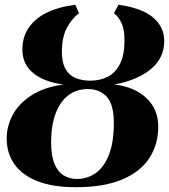

<svg xmlns="http://www.w3.org/2000/svg" viewBox="-20 -771 706 802"><path d="M297 11Q200 11 135.8 -14.5Q71.5 -40 39.8 -85.8Q8 -131.5 8 -192.5Q8 -244.5 33.5 -291.8Q59 -339 111.8 -373Q164.5 -407 245.5 -418Q164.5 -428.5 119 -465.5Q73.5 -502.5 73.5 -563.5Q73.5 -614.5 98.5 -653Q123.5 -691.5 172.8 -716.8Q222 -742 294.5 -751L310 -716Q278 -691.5 258.2 -652.5Q238.5 -613.5 238.5 -554.5Q238.5 -510.5 253.2 -483.8Q268 -457 294.8 -445.5Q321.5 -434 357 -434Q398 -434 430.2 -450.5Q462.5 -467 481.2 -504.2Q500 -541.5 500 -602.5Q500 -647.5 487.8 -674.2Q475.5 -701 456 -716L475 -751Q571.5 -738 618.8 -698.5Q666 -659 666 -599.5Q666 -527.5 608.8 -481.2Q551.5 -435 457 -418Q541.5 -408.5 591.2 -361.8Q641 -315 641 -242Q641 -167.5 603.5 -110.2Q566 -53 489.8 -21Q413.5 11 297 11ZM301 -23.5Q345 -23.5 380 -48.2Q415 -73 435.2 -125Q455.5 -177 455.5 -257.5Q455.5 -334.5 426 -366.8Q396.5 -399 347 -399Q299.5 -399 265.2 -372.8Q231 -346.5 212.2 -296.8Q193.5 -247 193.5 -177.5Q193.5 -120 207.8 -86.2Q222 -52.5 246.5 -38Q271 -23.5 301 -23.5Z"/></svg>

Font: Merriweather 120pt Black
Style: Italic
Weight: 900
Italic angle: -7.8°
Version: Version 2.101